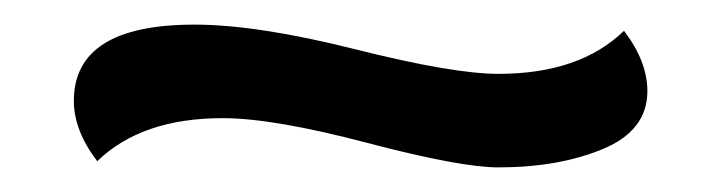

<svg xmlns="http://www.w3.org/2000/svg" viewBox="-20 -349 586 156"><path d="M40 -267Q40 -329 138 -329Q189 -329 268.5 -309Q348 -289 385 -289Q451 -289 487 -324Q506 -299 506 -275Q506 -243 470 -228Q434 -213 385 -213Q354 -213 278 -233Q202 -253 161 -253Q95 -253 59 -218Q40 -243 40 -267Z"/></svg>

Font: Overlock
Style: Italic
Weight: 400
Designer: Dario Muhafara
Foundry: Dario Manuel Muhafara
Version: Version 1.001